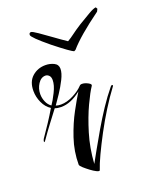

<svg xmlns="http://www.w3.org/2000/svg" viewBox="-146 -623 587 720"><g transform="rotate(-20 147.5 -262.5)"><path d="M128 27Q125 30 115 25Q105 20 93 11Q81 2 71.5 -6.5Q62 -15 61 -20Q61 -73 78 -123.5Q95 -174 117 -214.5Q139 -255 154 -279Q113 -246 74 -246Q60 -246 49 -250Q30 -225 11.5 -200.5Q-7 -176 -25 -150Q-29 -144 -31 -144Q-32 -144 -32 -146Q-32 -150 -29 -156Q-11 -182 5.5 -207Q22 -232 36 -256Q17 -268 6.5 -291Q-4 -314 -4 -338Q-4 -375 18 -394.5Q40 -414 71 -414Q89 -414 104.5 -406.5Q120 -399 120 -382Q120 -365 108 -341Q96 -317 81 -294.5Q66 -272 56 -258Q65 -255 76 -255Q100 -255 125.5 -268Q151 -281 166 -297Q169 -301 176 -301Q187 -301 200 -294Q213 -287 208 -281Q195 -262 175 -219.5Q155 -177 138 -121Q121 -65 117 -3Q127 -21 144 -51.5Q161 -82 182 -118Q203 -154 226.5 -189.5Q250 -225 274 -254Q279 -260 282 -258Q285 -256 281 -251Q257 -219 233 -180.5Q209 -142 188 -102.5Q167 -63 151 -29Q135 5 128 27ZM41 -264Q51 -278 64.5 -305Q78 -332 78 -352Q78 -365 71.5 -371Q65 -377 58 -377Q40 -377 28 -358.5Q16 -340 16 -318Q16 -302 22.5 -287Q29 -272 41 -264ZM191 -426Q180 -429 117 -479Q55 -530 55 -540Q55 -549 63 -549Q68 -549 88.5 -535Q109 -521 135 -502Q161 -483 182 -469Q196 -477 209 -487Q222 -497 247 -513Q275 -530 294 -541Q313 -552 323 -553L327 -546L322 -536Q234 -472 197 -429Z"/></g></svg>

Font: Festive
Style: Regular
Weight: 400
Designer: Robert E. Leuschke
Foundry: Robert E. Leuschke
Version: Version 1.101; ttfautohint (v1.8.3)